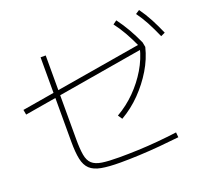

<svg xmlns="http://www.w3.org/2000/svg" viewBox="-141 -1009 1282 1194"><g transform="rotate(-20 500.0 -412.0)"><path d="M461 14Q383 14 335 5Q287 -4 261.5 -28Q236 -52 226.5 -96.5Q217 -141 217 -213V-771H251V-217Q251 -152 258 -112Q265 -72 287 -52Q309 -32 351.5 -25.5Q394 -19 465 -19Q524 -19 589.5 -21.5Q655 -24 721.5 -30Q788 -36 849 -44L852 -11Q790 -4 722 2Q654 8 587 11Q520 14 461 14ZM11 -467 5 -500 843 -641H845L851 -609ZM545 -266Q613 -305 668 -360.5Q723 -416 762 -481.5Q801 -547 818 -618L851 -609Q833 -535 791.5 -466Q750 -397 692.5 -338Q635 -279 564 -238ZM817 -627Q791 -684 766.5 -727Q742 -770 713 -808L738 -826Q770 -783 795.5 -738.5Q821 -694 845 -641ZM967 -638Q942 -695 918.5 -739Q895 -783 867 -821L893 -838Q924 -795 948 -749.5Q972 -704 995 -651Z"/></g></svg>

Font: M PLUS 1 ExtraLight
Style: Regular
Weight: 250
Version: Version 1.001